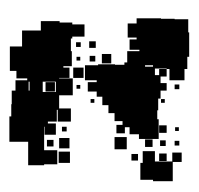

<svg xmlns="http://www.w3.org/2000/svg" viewBox="-27 -721 423 409"><g transform="rotate(-90 184.5 -516.5)"><path d="M69 -606H39V-634H37V-668H67H87V-708H141V-704H167V-703H196V-695H218V-670H222V-693H238V-707H290V-681H324V-641H344V-601H341V-574H337V-548H311V-574H307V-577H280V-575H248V-593H245V-580H223V-602H222V-573H186V-602H158V-577H130V-605H155V-607H130V-626H126V-609H102V-633H119V-634H97H69ZM196 -665H215V-667H196ZM193 -609H215V-637H193ZM214 -611H194V-631H214ZM91 -614H77V-628H91ZM66 -579H42V-603H66ZM95 -580H73V-602H95ZM119 -586H109V-596H119ZM245 -550H223V-572H245ZM299 -556H289V-566H299ZM268 -557H260V-565H268ZM208 -557H200V-565H208ZM135 -390H93V-432H103V-452H118V-462H105V-480H123V-467H131V-484H148V-497H165V-510H183V-497V-522H194V-541H214V-522H218V-547H250V-519H252V-483H251V-463H256V-457H280V-431H283V-452H305V-437H309V-456H339V-437H350V-385H349V-356H348V-327H320V-325H268V-329H242V-335H218V-367H242V-373H243V-398H229V-389H242V-373H226V-386H212V-373H196V-386H179V-391H154V-393H135ZM301 -524H287V-538H301ZM270 -525H258V-537H270ZM178 -527H170V-535H178ZM274 -491H254V-511H274ZM97 -458H71V-484H97ZM61 -434H47V-448H61ZM67 -398H45V-361H64V-341H44V-360H3V-402H6V-429H42V-424H67ZM92 -403H76V-419H92ZM250 -402V-419H247V-402ZM62 -373H46V-389H62ZM122 -373H106V-389H122ZM90 -375H78V-387H90ZM178 -377H170V-385H178ZM209 -346H199V-356H209ZM89 -346H79V-356H89ZM118 -347H110V-355H118Z"/></g></svg>

Font: Rubik Storm
Style: Regular
Weight: 400
Designer: Hubert and Fischer, NaN
Foundry: Hubert and Fischer, NaN
Version: Version 2.201